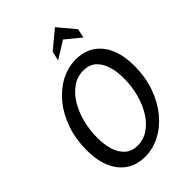

<svg xmlns="http://www.w3.org/2000/svg" viewBox="-274 -1058 1184 1184"><g transform="rotate(-45 318.0 -465.5)"><path d="M268 14Q163 14 102 -60.8Q41 -135.5 41 -270Q41 -365.5 69 -446.5Q97 -527.5 146 -587.5Q195 -647.5 258 -680.8Q321 -714 390.5 -714Q495.5 -714 556.5 -639.2Q617.5 -564.5 617.5 -430Q617.5 -334 589.2 -253Q561 -172 512 -112Q463 -52 400 -19Q337 14 268 14ZM284.5 -67.5Q336.5 -67.5 379.2 -96.8Q422 -126 453 -176.2Q484 -226.5 500.8 -290.2Q517.5 -354 517.5 -422.5Q517.5 -482 502.5 -529.5Q487.5 -577 456 -604.8Q424.5 -632.5 374 -632.5Q321.5 -632.5 278.8 -603Q236 -573.5 205.2 -523.2Q174.5 -473 158 -409.5Q141.5 -346 141.5 -277.5Q141.5 -218.5 156.2 -171Q171 -123.5 202.8 -95.5Q234.5 -67.5 284.5 -67.5ZM308 -786 323 -848 439.5 -945 531.5 -835 518.5 -776 421 -856Z"/></g></svg>

Font: Cabin Condensed
Style: Italic
Weight: 400
Width: 3
Italic angle: -10°
Designer: Pablo Impallari
Foundry: Pablo Impallari. http://www.impallari.com Igino Marini. http://www.ikern.com
Version: Version 3.001; ttfautohint (v1.8.3)